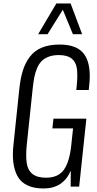

<svg xmlns="http://www.w3.org/2000/svg" viewBox="-20 -1075 560 1106"><path d="M199.7 -877.9 304.7 -1055.2H386.7L453.1 -877.9H399.9L341.8 -1019L253.9 -877.9ZM231 10.7Q174.8 10.7 137 -7.8Q99.1 -26.4 80.8 -60.1Q62.5 -93.8 56.6 -141.1Q54.2 -162.1 54.2 -185.5Q54.2 -214.4 58.1 -246.6L91.3 -563Q97.7 -624.5 111.8 -669.2Q126 -713.9 152.3 -748.5Q178.7 -783.2 221.2 -800.8Q263.7 -818.4 322.8 -818.4Q427.7 -818.4 466.8 -759.8Q497.1 -715.3 497.1 -637.2Q497.1 -612.8 494.1 -585.4L491.2 -556.6H419.4L422.4 -585.4Q425.3 -614.7 425.3 -638.7Q425.3 -662.1 422.9 -680.7Q417 -719.2 391.8 -738.5Q366.7 -757.8 317.9 -757.8Q285.2 -757.8 260.5 -748.3Q235.8 -738.8 220.2 -723.4Q204.6 -708 193.8 -682.9Q183.1 -657.7 178 -631.8Q172.9 -606 168.9 -570.3L133.8 -237.8Q130.9 -207.5 130.9 -182.1Q130.9 -157.7 133.8 -137.2Q139.2 -95.7 166.3 -73.5Q193.4 -51.3 244.6 -51.3Q315.9 -51.3 348.4 -97.7Q380.9 -144 390.6 -239.7L400.9 -335.4H281.7L288.1 -391.6H477.5L436 0H387.2L387.7 -91.8Q343.3 10.7 231 10.7Z"/></svg>

Font: Oswald
Style: Light
Weight: 300
Designer: Vernon Adams
Foundry: Vernon Adams
Version: 3.0; ttfautohint (v0.95.6-bc232) -l 8 -r 50 -G 200 -x 0 -w "